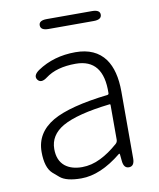

<svg xmlns="http://www.w3.org/2000/svg" viewBox="-82 -780 711 858"><g transform="rotate(-10 273.5 -351.0)"><path d="M218 13Q150 13 122 -11Q108 -23 94 -35Q63 -63 63 -134Q63 -221 145 -269Q224 -314 397 -334Q403 -335 403 -341Q407 -496 281 -496Q194 -496 144 -458Q115 -436 100 -456Q86 -476 116 -497Q190 -547 289 -547Q379 -547 423 -487Q461 -434 461 -338V-35Q461 0 437 1Q412 2 409 -33L406 -63Q405 -68 401 -65Q305 13 218 13ZM230 -36Q273 -36 315 -57Q354 -76 395 -112Q403 -119 403 -130V-287Q403 -292 398 -291Q250 -274 183 -236Q121 -200 121 -137Q121 -85 153 -59Q182 -36 230 -36ZM189 -670Q153 -670 153 -693Q153 -715 189 -715H394Q430 -715 430 -693Q430 -670 394 -670Z"/></g></svg>

Font: Resource Han Rounded JP Light
Style: Regular
Weight: 300
Designer: Cyano Hao (round all glyphs); Ryoko NISHIZUKA 西塚涼子 (kana, bopomofo & ideographs); Paul D. Hunt (Latin, Greek & Cyrillic)
Foundry: Cyano Hao
Version: 0.990